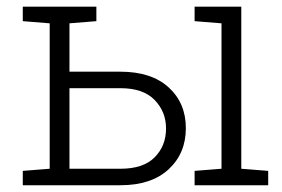

<svg xmlns="http://www.w3.org/2000/svg" viewBox="-20 -548 834 568"><path d="M185.5 -48.8H336.4Q404.3 -48.8 437.7 -82.8Q471.2 -116.7 471.2 -168Q471.2 -217.3 437.5 -252.2Q403.8 -287.1 336.4 -287.1H185.5ZM555.7 0V-42.5L635.3 -48.8V-479L555.7 -485.4V-528.3H693.8V-48.8L773.4 -42.5V0ZM336.4 -335.9Q427.7 -335.9 478.8 -289.6Q529.8 -243.2 529.8 -168.9Q529.8 -94.2 478.8 -47.1Q427.7 0 336.4 0H47.4V-42.5L127 -48.8V-479L47.4 -485.4V-528.3H265.1V-485.4L185.5 -479V-335.9Z"/></svg>

Font: Roboto Slab LO Light
Style: Regular
Weight: 300
Designer: Google
Version: Version 2.000